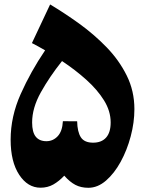

<svg xmlns="http://www.w3.org/2000/svg" viewBox="-20 -851 665 881"><path d="M210 -830.6Q275.4 -791.5 343.3 -742.7Q411.1 -693.8 468.8 -634.5Q526.4 -575.2 561.5 -504.4Q596.7 -433.6 596.7 -350.1Q596.7 -289.1 579.8 -225.6Q563 -162.1 533.7 -108.6Q504.4 -55.2 466.3 -22.2Q428.2 10.7 385.3 10.7Q351.6 10.7 325.9 -2.7Q300.3 -16.1 274.9 -44.9Q251 -19.5 224.9 -4.6Q198.7 10.3 166 10.3Q106.9 10.3 67.9 -49.3Q28.8 -108.9 28.8 -210Q28.8 -316.4 75 -419.7Q121.1 -522.9 187 -620.1Q170.4 -629.9 155.5 -637.9Q140.6 -646 126.5 -653.3ZM264.6 -570.8Q207 -498.5 167.2 -427Q127.4 -355.5 127.4 -289.1Q127.4 -244.6 144 -223.9Q160.6 -203.1 192.9 -203.1Q223.1 -203.1 244.6 -225.8Q266.1 -248.5 268.6 -294.9L334 -294.4Q335 -245.6 351.1 -220.9Q367.2 -196.3 407.2 -196.3Q445.8 -196.3 466.8 -219.7Q487.8 -243.2 487.8 -289.1Q487.8 -341.3 457.3 -390.4Q426.8 -439.5 376.2 -484.9Q325.7 -530.3 264.6 -570.8Z"/></svg>

Font: Pinar DS4-ExtraBold
Style: Regular
Weight: 800
Designer: Amin Abedi
Version: Version 2.000